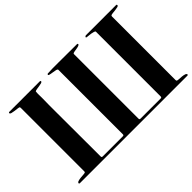

<svg xmlns="http://www.w3.org/2000/svg" viewBox="-116 -1065 1389 1389"><g transform="rotate(-45 578.5 -370.5)"><path d="M1069 -37Q1073 -33 1087.5 -32.5Q1102 -32 1117.5 -30.5Q1133 -29 1145 -25Q1157 -21 1157 -12Q1157 -9 1154 -8Q1151 -7 1149 -7H51Q49 -7 46 -8Q43 -9 43 -12Q43 -21 55 -25Q67 -29 82.5 -30.5Q98 -32 112.5 -33Q127 -34 131 -37Q131 -38 132 -40.5Q133 -43 133 -44V-696Q133 -697 132 -699.5Q131 -702 131 -703Q126 -706 112.5 -707.5Q99 -709 84.5 -711Q70 -713 58.5 -716Q47 -719 47 -726Q47 -733 54 -733H367Q373 -733 373 -727Q373 -720 362.5 -717Q352 -714 338.5 -712Q325 -710 312 -708Q299 -706 294 -702Q292 -687 292.5 -670.5Q293 -654 293 -638Q292 -601 292 -564.5Q292 -528 292 -490Q292 -376 292.5 -263.5Q293 -151 293 -37Q293 -27 303 -27H510Q520 -27 520 -37V-697Q520 -704 505 -707.5Q490 -711 474 -713Q458 -715 447 -718.5Q436 -722 444 -731L448 -732Q474 -734 501 -734Q528 -734 554 -734Q602 -734 650.5 -733.5Q699 -733 747 -733Q753 -733 753 -727Q753 -721 743.5 -717.5Q734 -714 721.5 -712Q709 -710 697 -708Q685 -706 681 -702Q681 -701 680.5 -700Q680 -699 680 -698V-37Q680 -27 690 -27H897Q907 -27 907 -37V-700Q907 -705 896.5 -708.5Q886 -712 873 -714Q860 -716 847 -717Q834 -718 830 -719L826 -722Q826 -726 830 -730L837 -733H1147Q1153 -733 1153 -727Q1153 -719 1141.5 -716Q1130 -713 1115.5 -711.5Q1101 -710 1087.5 -708.5Q1074 -707 1069 -703Q1069 -702 1068 -699.5Q1067 -697 1067 -696V-44Q1067 -43 1068 -40.5Q1069 -38 1069 -37Z"/></g></svg>

Font: SoukouMincho
Style: Regular
Weight: 400
Designer: Dr. Ken Lunde (project architect, glyph set definition & overall production); Masataka HATTORI  (production & ideograph 
Foundry: Adobe Systems Incorporated
Version: Version 1.00